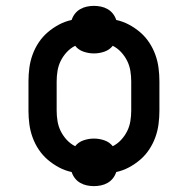

<svg xmlns="http://www.w3.org/2000/svg" viewBox="-20 -587 640 654"><path d="M300 47Q288 47 276 44.5Q264 42 253.5 36Q243 30 235.5 20.5Q228 11 224 -1Q201 -6 180.5 -17Q160 -28 142.5 -43Q125 -58 112 -77.5Q99 -97 91 -119Q83 -141 80 -164Q77 -187 77 -210V-310Q77 -333 80 -356Q83 -379 91 -401Q99 -423 112 -442.5Q125 -462 142.5 -477Q160 -492 180.5 -503Q201 -514 224 -519Q228 -531 235.5 -540.5Q243 -550 253.5 -556Q264 -562 276 -564.5Q288 -567 300 -567Q312 -567 324 -564.5Q336 -562 346.5 -556Q357 -550 364.5 -540.5Q372 -531 376 -519Q399 -514 419.5 -503Q440 -492 457.5 -477Q475 -462 488 -442.5Q501 -423 509 -401Q517 -379 520 -356Q523 -333 523 -310V-210Q523 -187 520 -164Q517 -141 509 -119Q501 -97 488 -77.5Q475 -58 457.5 -43Q440 -28 419.5 -17Q399 -6 376 -1Q372 11 364.5 20.5Q357 30 346.5 36Q336 42 324 44.5Q312 47 300 47ZM364 -89Q380 -97 392.5 -110.5Q405 -124 413 -140Q421 -156 424 -174Q427 -192 427 -210V-310Q427 -328 424 -346Q421 -364 413 -380Q405 -396 392.5 -409.5Q380 -423 364 -431Q353 -417 335.5 -411Q318 -405 300 -405Q282 -405 264.5 -411Q247 -417 236 -431Q220 -423 207.5 -409.5Q195 -396 187 -380Q179 -364 176 -346Q173 -328 173 -310V-210Q173 -192 176 -174Q179 -156 187 -140Q195 -124 207.5 -110.5Q220 -97 236 -89Q247 -103 264.5 -109Q282 -115 300 -115Q318 -115 335.5 -109Q353 -103 364 -89Z"/></svg>

Font: Iosevka Fixed Medium Extended
Style: Regular
Weight: 500
Width: 7
Monospace: yes
Designer: Belleve Invis
Foundry: Belleve Invis
Version: Version 24.1.1; ttfautohint (v1.8.4)